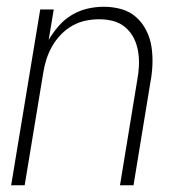

<svg xmlns="http://www.w3.org/2000/svg" viewBox="-20 -548 540 568"><path d="M13 0 99 -520H139L124 -430Q137 -452 154 -471.5Q171 -491 193 -504Q215 -517 239 -522.5Q263 -528 287 -528Q314 -528 339 -521Q364 -514 382.5 -497.5Q401 -481 412.5 -458.5Q424 -436 428 -410.5Q432 -385 431 -358Q430 -331 425 -305L375 0H335L386 -311Q390 -332 391 -353.5Q392 -375 388.5 -396Q385 -417 376 -435Q367 -453 351.5 -466.5Q336 -480 316 -485.5Q296 -491 274 -491Q254 -491 234 -487Q214 -483 195 -472.5Q176 -462 160.5 -446Q145 -430 134.5 -411.5Q124 -393 117.5 -373Q111 -353 108 -333L53 0Z"/></svg>

Font: Iosevka Extralight Oblique
Style: Regular
Weight: 200
Italic angle: -9°
Monospace: yes
Designer: Belleve Invis
Foundry: Belleve Invis
Version: Version 32.5.0; ttfautohint (v1.8.4)